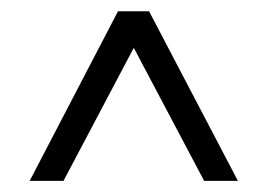

<svg xmlns="http://www.w3.org/2000/svg" viewBox="-20 -739 479 344"><path d="M93.8 -415H33.2L191.4 -718.8H247.1L406.2 -415H345.7L219.7 -653.3Z"/></svg>

Font: Min Sans Light
Style: Regular
Weight: 300
Designer: Jinseong-Kim, NotoSansCJK, Nunito
Foundry: Jinseong-Kim
Version: Version 1.400;Glyphs 3.1.2 (3151)